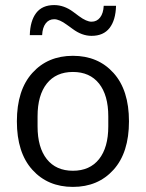

<svg xmlns="http://www.w3.org/2000/svg" viewBox="-20 -731 578 761"><path d="M429.9 -58.1Q368.7 9.8 269 9.8Q169.4 9.8 108.2 -58.1Q46.9 -126 46.9 -250Q46.9 -374 108.2 -441.9Q169.4 -509.8 269 -509.8Q368.7 -509.8 429.9 -441.9Q491.2 -374 491.2 -250Q491.2 -126 429.9 -58.1ZM98.1 -591.8Q99.6 -648.4 123.5 -679.7Q147.5 -710.9 194.8 -710.9Q233.9 -710.9 270 -684.1L293 -667Q322.8 -645 342.8 -645Q363.8 -645 376.7 -661.6Q389.6 -678.2 391.1 -708H439.9Q438.5 -651.4 414.3 -620.1Q390.1 -588.9 342.8 -588.9Q304.7 -588.9 268.1 -616.2L245.1 -632.8Q215.3 -654.8 194.8 -654.8Q173.8 -654.8 161.1 -638.2Q148.4 -621.6 147 -591.8ZM128.9 -230Q128.9 -146.5 165.5 -100.3Q202.1 -54.2 269 -54.2Q335.9 -54.2 372.6 -100.3Q409.2 -146.5 409.2 -230V-270Q409.2 -353.5 372.6 -399.7Q335.9 -445.8 269 -445.8Q202.1 -445.8 165.5 -399.7Q128.9 -353.5 128.9 -270Z"/></svg>

Font: TASA Orbiter Text
Style: Regular
Weight: 400
Designer: Weizhong Zhang
Version: Version 1.000;Glyphs 3.1.2 (3151)